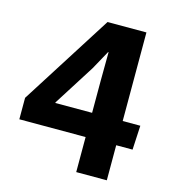

<svg xmlns="http://www.w3.org/2000/svg" viewBox="-105 -784 795 873"><g transform="rotate(15 293.0 -348.0)"><path d="M333 0V-165H21V-266L294 -696H477V-279H560L554 -165H477V0ZM160 -279H333V-432L334 -564L332 -565L283 -476L160 -282Z"/></g></svg>

Font: Murecho SemiBold
Style: Regular
Weight: 600
Designer: Neil Summerour
Foundry: Positype
Version: Version 1.010; ttfautohint (v1.8.3)